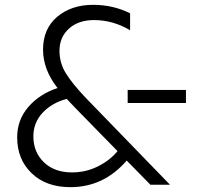

<svg xmlns="http://www.w3.org/2000/svg" viewBox="-20 -764 820 794"><path d="M278 -51Q335 -51 385 -76Q435 -101 466 -139L291 -318Q285 -324 273.5 -336.5Q262 -349 256 -355Q195 -339 156.5 -298Q118 -257 118 -200Q118 -135 161.5 -93Q205 -51 278 -51ZM508 -338V-392H749V-338ZM683 0H602L504 -100Q409 10 271 10Q171 10 111 -47.5Q51 -105 51 -196Q51 -268 97 -321.5Q143 -375 218 -400Q158 -476 158 -559Q158 -645 216.5 -694.5Q275 -744 365 -744Q448 -744 518 -709V-639Q447 -681 369 -681Q304 -681 265 -645.5Q226 -610 226 -554Q226 -504 252 -461.5Q278 -419 334 -360Z"/></svg>

Font: Roundo
Style: Regular
Weight: 400
Designer: Namrata Goyal (Gurmukhi), Shiva Nallaperumal (Latin)
Foundry: Indian Type Foundry
Version: Version 1.000;PS 1.0;hotconv 1.0.88;makeotf.lib2.5.647800